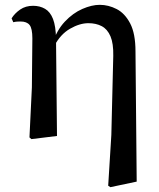

<svg xmlns="http://www.w3.org/2000/svg" viewBox="-20 -563 660 795"><path d="M102 6 112 -201 114 -404Q114 -445 102.5 -459.5Q91 -474 65 -474Q58 -474 50.5 -473.5Q43 -473 35 -471L28 -487Q41 -508 63.5 -523.5Q86 -539 117 -539Q145 -539 166.5 -526.5Q188 -514 199.5 -484.5Q211 -455 212 -402V-398L216 0L110 13ZM428 206 441 -4 449 -332Q450 -383 437.5 -412.5Q425 -442 401.5 -454.5Q378 -467 346 -467Q310 -467 270 -444Q230 -421 205 -373L194 -382H197Q215 -438 248.5 -473.5Q282 -509 321 -526Q360 -543 393 -543Q429 -543 463 -525.5Q497 -508 519 -466Q541 -424 541 -350L546 189L437 212Z"/></svg>

Font: Noto Serif TC SemiBold
Style: Regular
Weight: 600
Version: Version 2.002-H1;hotconv 1.1.0;makeotfexe 2.6.0